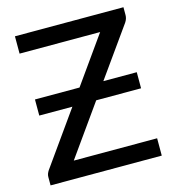

<svg xmlns="http://www.w3.org/2000/svg" viewBox="-107 -809 820 899"><g transform="rotate(-15 303.0 -359.0)"><path d="M573 -717.5V-679.5Q573 -662 562 -645.5L392.5 -407.5H554.5V-329.5H337L162.5 -84H566.5V0H27.5V-40.5Q27.5 -49 30.2 -56.2Q33 -63.5 37.5 -70.5L221.5 -329.5H61V-407.5H277L437.5 -633.5H47V-717.5Z"/></g></svg>

Font: Lato Medium
Style: Regular
Weight: 500
Designer: Lukasz Dziedzic
Foundry: tyPoland Lukasz Dziedzic
Version: Version 2.006; 2014-01-15